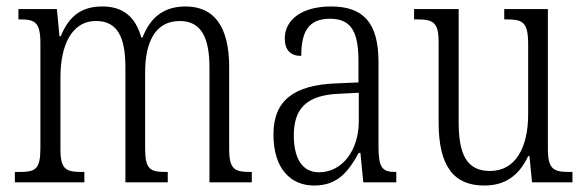

<svg xmlns="http://www.w3.org/2000/svg" viewBox="-20 -564 1811 594"><path d="M26 0H241V-32H236C185 -32 167 -38 167 -103V-326C167 -417 198 -499 277 -499C343 -499 368 -450 368 -355V0H499V-32H494C445 -32 429 -39 429 -105V-341C429 -426 456 -499 536 -499C603 -499 628 -447 628 -355V0H759V-32H756C706 -32 689 -39 689 -104V-356C689 -484 641 -544 554 -544C493 -544 447 -516 421 -448H417C399 -514 358 -544 297 -544C237 -544 195 -519 168 -452H164L156 -536H37V-504H41C88 -504 105 -496 105 -430V-106C105 -39 89 -32 39 -32H26Z M952 10C1027 10 1059 -36 1090 -91H1095L1104 0H1206V-32H1203C1163 -32 1151 -45 1151 -110V-372C1151 -495 1103 -544 1004 -544C914 -544 861 -503 861 -445C861 -409 879 -391 912 -391C912 -464 933 -506 1001 -506C1072 -506 1089 -458 1089 -372V-309L1020 -306C889 -301 826 -253 826 -148C826 -41 880 10 952 10ZM967 -31C913 -31 889 -77 889 -145C889 -225 925 -270 1030 -274L1090 -277V-188C1090 -101 1040 -31 967 -31Z M1478 10C1541 10 1585 -19 1614 -81H1618L1626 0H1751V-32H1744C1694 -32 1675 -38 1675 -104V-536H1540V-504H1545C1597 -504 1614 -497 1614 -426V-210C1614 -111 1577 -35 1496 -35C1423 -35 1399 -88 1399 -186V-536H1261V-504H1268C1319 -504 1337 -497 1337 -434V-185C1337 -47 1386 10 1478 10Z"/></svg>

Font: Noto Serif Sinhala Condensed Light
Style: Regular
Weight: 300
Width: 3
Designer: Jelle Bosma - Monotype Design Team
Foundry: Monotype Imaging Inc.
Version: Version 2.007